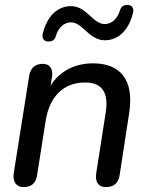

<svg xmlns="http://www.w3.org/2000/svg" viewBox="-20 -755 608 782"><path d="M76 7C108 7 126 -9 131 -41L166 -263C181 -358 235 -419 327 -419C397 -419 424 -377 410 -293L372 -50C366 -14 381 7 411 7C443 7 462 -9 467 -40L506 -294C528 -433 467 -497 359 -497C283 -497 222 -464 186 -406L192 -442C197 -476 182 -495 154 -495C124 -495 104 -478 99 -447L36 -50C31 -15 46 7 76 7ZM175 -586C191 -585 203 -592 207 -607C217 -642 241 -664 269 -664C317 -664 342 -591 407 -591C462 -591 505 -632 522 -704C526 -722 517 -734 501 -735C485 -736 473 -728 469 -714C459 -679 435 -657 407 -657C357 -657 334 -730 269 -730C214 -730 171 -689 154 -617C150 -598 159 -587 175 -586Z"/></svg>

Font: SN Pro Medium
Style: Italic
Weight: 400
Italic angle: -9°
Designer: Tobias Whetton
Foundry: Supernotes
Version: Version 1.001;Glyphs 3.2 (3249)